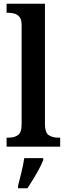

<svg xmlns="http://www.w3.org/2000/svg" viewBox="-20 -780 354 1021"><path d="M15 0V-48H26Q56 -48 75.5 -61.5Q95 -75 95 -120V-648Q95 -676 84 -689.5Q73 -703 57 -707.5Q41 -712 26 -712H15V-760H219V-120Q219 -75 239 -61.5Q259 -48 289 -48H300V0ZM76 208Q84 177 94 136Q104 95 109 61H210V71Q202 92 187.5 119Q173 146 156.5 173Q140 200 126 221H76Z"/></svg>

Font: Noto Serif Lao SemiCondensed SemiBold
Style: Regular
Weight: 600
Width: 4
Designer: Monotype Design Team
Foundry: Monotype Imaging Inc.
Version: Version 2.003; ttfautohint (v1.8.4.7-5d5b)